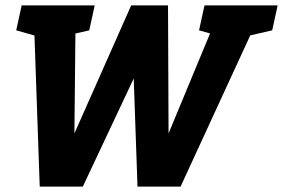

<svg xmlns="http://www.w3.org/2000/svg" viewBox="-20 -687 1042 707"><path d="M254 -195.7 463 -667H599L285 0H126.3L103 -667H258.7ZM600.7 -195.7 796.3 -667H952.3L645 0H486.3L463 -667H598.7ZM59.7 -667H139.7L133.7 -548.7L39.7 -575.3ZM733 -667H813L807 -548.7L713 -575.3ZM840.3 -542.7 922.3 -667H1002.3L982.3 -575.3ZM166.7 -542.7 248.7 -667H328.7L308.7 -575.3Z"/></svg>

Font: Epunda Slab Light
Style: Italic
Weight: 300
Italic angle: -12°
Designer: Simon Atzbach
Foundry: typofactur
Version: Version 1.102